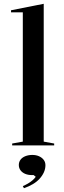

<svg xmlns="http://www.w3.org/2000/svg" viewBox="-20 -765 338 1010"><path d="M210 -20 265 -10V0H44V-10L100 -20V-700H38V-711L210 -745ZM106 225 100 214Q114 208 127 200.5Q140 193 151 183.5Q162 174 168 165L157 156H148Q128 156 112.5 149.5Q97 143 88 131Q79 119 79 103Q79 87 88 75Q97 63 113.5 56.5Q130 50 150 50Q170 50 185.5 57Q201 64 210 76Q219 88 219 104Q219 123 211 141Q203 159 188.5 175Q174 191 153 203.5Q132 216 106 225Z"/></svg>

Font: Kalnia
Style: Regular
Weight: 400
Designer: Frida Medrano
Foundry: Frida Medrano
Version: Version 1.105